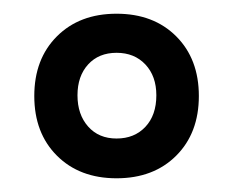

<svg xmlns="http://www.w3.org/2000/svg" viewBox="-20 -775 340 280"><path d="M237 -548Q204 -515 150 -515Q96 -515 63 -548Q30 -581 30 -635Q30 -689 63 -722Q96 -755 150 -755Q204 -755 237 -722Q270 -689 270 -635Q270 -581 237 -548ZM208 -636Q208 -664 192 -681Q176 -698 150 -698Q124 -698 108.5 -681Q93 -664 93 -636Q93 -608 108.5 -590.5Q124 -573 150 -573Q176 -573 192 -590Q208 -607 208 -636Z"/></svg>

Font: Exetegue
Style: Regular
Weight: 400
Designer: Fábio Duarte Martins
Foundry: Fábio Duarte Martins
Version: Version 0.001